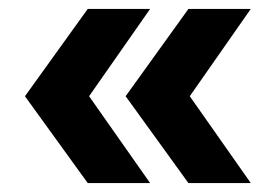

<svg xmlns="http://www.w3.org/2000/svg" viewBox="-20 -485 608 431"><path d="M177 -74 36 -269 177 -465H317L180 -269L317 -74ZM403 -74 262 -269 403 -465H543L406 -269L543 -74Z"/></svg>

Font: MOST Montserrat
Style: Bold
Weight: 700
Designer: Julieta Ulanovsky
Foundry: Julieta Ulanovsky
Version: Version 8.000;March 11, 2024;FontCreator 15.0.0.2926 64-bit